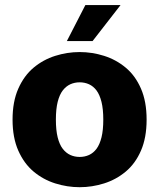

<svg xmlns="http://www.w3.org/2000/svg" viewBox="-20 -741 639 772"><path d="M300.3 11.7Q250.2 11.7 202 -3.6Q153.8 -18.8 115.2 -51Q76.7 -83.2 53.6 -135.3Q30.5 -187.3 30.5 -260Q30.5 -332.7 53.6 -384.7Q76.7 -436.8 115.2 -469Q153.8 -501.2 202 -516.4Q250.2 -531.7 300.3 -531.7Q350.5 -531.7 398.7 -516.4Q446.8 -501.2 485.5 -469Q524.2 -436.8 546.8 -384.7Q569.5 -332.7 569.5 -260Q569.5 -187.3 546.8 -135.3Q524.2 -83.2 485.5 -51Q446.8 -18.8 398.7 -3.6Q350.5 11.7 300.3 11.7ZM300.3 -110Q320.5 -110 337.9 -117.8Q355.3 -125.7 368.1 -142.7Q380.8 -159.7 388.1 -188.7Q395.3 -217.7 395.3 -260Q395.3 -302.3 388.1 -331.3Q380.8 -360.3 368.1 -377.3Q355.3 -394.3 337.9 -402.2Q320.5 -410 300.3 -410Q280.2 -410 262.8 -402.2Q245.5 -394.3 232.3 -377.3Q219.2 -360.3 211.9 -331.3Q204.7 -302.3 204.7 -260Q204.7 -217.7 211.9 -188.7Q219.2 -159.7 232.3 -142.7Q245.5 -125.7 262.8 -117.8Q280.2 -110 300.3 -110ZM248.8 -575.8 323.3 -720.7H464.8L352.2 -575.8Z"/></svg>

Font: Murecho Thin
Style: Regular
Weight: 100
Designer: Neil Summerour
Foundry: Positype
Version: Version 1.010